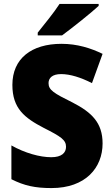

<svg xmlns="http://www.w3.org/2000/svg" viewBox="-20 -947 572 977"><path d="M482 -917V-927H283C254 -882 206 -824 172 -781V-767H296C349 -806 442 -880 482 -917ZM502 -217C502 -322 447 -375 350 -425C253 -473 227 -489 227 -524C227 -550 246 -570 291 -570C337 -570 391 -553 448 -524L502 -673C442 -702 373 -724 293 -724C140 -724 43 -649 43 -515C43 -395 105 -347 203 -296C290 -252 316 -235 316 -200C316 -169 293 -147 241 -147C183 -147 107 -168 38 -207V-35C104 -2 158 10 242 10C416 10 502 -94 502 -217Z"/></svg>

Font: Noto Sans Arabic UI SmCn Bk
Style: Regular
Weight: 900
Width: 4
Designer: Monotype Design Team, Nadine Chahine and Nizar Qandah
Foundry: Monotype Imaging Inc.
Version: Version 2.010